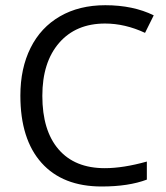

<svg xmlns="http://www.w3.org/2000/svg" viewBox="-20 -692 626 722"><path d="M375 -603.5Q265.6 -603.5 202.4 -530.8Q139.2 -458 139.2 -331.5Q139.2 -201.2 200.2 -130.4Q261.2 -59.6 374 -59.6Q443.4 -59.6 532.2 -84.5V-16.6Q463.4 9.3 362.3 9.3Q215.8 9.3 136.2 -79.6Q56.6 -168.5 56.6 -332.5Q56.6 -435.1 95 -512Q133.3 -588.9 205.6 -630.6Q277.8 -672.4 376 -672.4Q480.5 -672.4 558.1 -634.3L525.4 -568.4Q450.2 -603.5 375 -603.5Z"/></svg>

Font: Bpm'online Open Sans
Style: Regular
Weight: 400
Foundry: Ascender Corporation
Version: Version 1.10